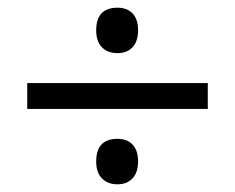

<svg xmlns="http://www.w3.org/2000/svg" viewBox="-20 -602 612 499"><path d="M230 -522.9Q230 -582 285.2 -582Q310.5 -582 324.7 -566.9Q338.9 -551.8 338.9 -523.4Q338.9 -495.1 324.7 -479.5Q310.5 -463.9 285.2 -463.9Q259.8 -463.9 244.9 -479.2Q230 -494.6 230 -522.9ZM230 -182.1Q230 -241.2 285.2 -241.2Q310.5 -241.2 324.7 -226.1Q338.9 -210.9 338.9 -182.6Q338.9 -154.3 324.7 -138.7Q310.5 -123 285.2 -123Q259.8 -123 244.9 -138.4Q230 -153.8 230 -182.1ZM50.8 -318.8V-386.2H520V-318.8Z"/></svg>

Font: OpenSans-Regular
Style: Regular
Weight: 400
Foundry: Ascender Corporation
Version: Version 1.10